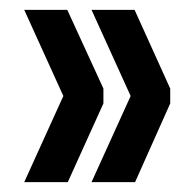

<svg xmlns="http://www.w3.org/2000/svg" viewBox="-20 -494 393 388"><path d="M324 -315 252 -474H165L244 -300L165 -126H253L324 -285ZM189 -315 116 -474H29L108 -300L29 -126H117L189 -285Z"/></svg>

Font: Economica
Style: Bold
Weight: 700
Designer: Vicente Lamonaca
Foundry: Vicente Lamonaca
Version: Version 1.100